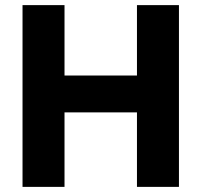

<svg xmlns="http://www.w3.org/2000/svg" viewBox="-20 -730 787 750"><path d="M679 -710V0H515V-291H232V0H68V-710H232V-435H515V-710Z"/></svg>

Font: Boldmen
Style: Bold
Weight: 700
Designer: Matt McInerney, Pablo Impallari, Rodrigo Fuenzalida
Foundry: LIVING CONCEPT
Version: Version 1.000